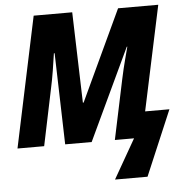

<svg xmlns="http://www.w3.org/2000/svg" viewBox="-60 -773 1013 1047"><g transform="rotate(-5 446.0 -249.5)"><path d="M527 215H705L856 -141H723L845 -714H625L393 -218H389L374 -714H163L12 0H158L223 -312C235 -365 247 -443 255 -500H259L273 0H418L654 -501H657C650 -472 630 -404 614 -327L545 0H650Z"/></g></svg>

Font: Noto Sans SemiCondensed ExtraBold
Style: Italic
Weight: 800
Width: 4
Italic angle: -12°
Designer: Monotype Design Team
Foundry: Monotype Imaging Inc.
Version: Version 2.013